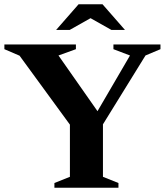

<svg xmlns="http://www.w3.org/2000/svg" viewBox="-32 -878 771 898"><path d="M59.5 -617.5 -11.5 -648V-670H323V-648L241.5 -618.5L424 -358L576 -618.5L498.5 -648V-670H718.5V-648L648.5 -618.5L449.5 -296.5V-51L522 -22V0H222.5V-22L295 -51V-295ZM489 -738 391.5 -793 294 -738H230.5L335.5 -858H447.5L552.5 -738Z"/></svg>

Font: Newsreader Text
Style: Bold
Weight: 700
Designer: Hugues Gentile
Foundry: Production Type
Version: Version 1.001